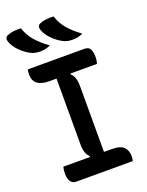

<svg xmlns="http://www.w3.org/2000/svg" viewBox="-170 -1018 841 1101"><g transform="rotate(-20 250.0 -467.5)"><path d="M300 -935Q314 -890 344 -855Q374 -820 421 -786Q404 -778 389.5 -775Q375 -772 358 -772Q341 -772 327.5 -775Q314 -778 300 -785Q267 -803 241.5 -829Q216 -855 204 -885Q193 -913 214 -923Q231 -931 252 -933.5Q273 -936 300 -935ZM101 -935Q115 -890 145.5 -855Q176 -820 223 -786Q206 -778 191.5 -775Q177 -772 160 -772Q143 -772 129.5 -775Q116 -778 102 -785Q69 -803 43.5 -829Q18 -855 6 -885Q-5 -913 16 -923Q33 -931 54 -933.5Q75 -936 101 -935ZM443 0H99Q75 0 64 -17.5Q53 -35 53 -64Q53 -89 58 -106H220L222 -111Q194 -134 194 -190V-594H151Q54 -594 54 -669Q54 -677 55 -686Q56 -695 58 -700H402Q430 -700 438.5 -681Q447 -662 447 -633Q447 -614 441 -594H280L278 -589Q306 -566 306 -510V-106H351Q407 -106 427 -84.5Q447 -63 447 -30Q447 -22 446 -14.5Q445 -7 443 0Z"/></g></svg>

Font: Recursive Sn Csl St Med
Style: Regular
Weight: 500
Version: Version 1.079;hotconv 1.0.112;makeotfexe 2.5.65598; ttfautoh